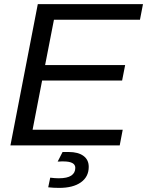

<svg xmlns="http://www.w3.org/2000/svg" viewBox="-20 -708 716 935"><path d="M577.6 -76.2 563 0H30.8L164.1 -688H676.3L661.6 -611.8H242.7L199.7 -391.1H589.4L574.7 -315.9H185.1L138.7 -76.2ZM314.9 32.2Q360.4 32.2 386.2 51Q412.1 69.8 412.1 104.5Q412.1 152.8 374 179.9Q335.9 207 268.1 207Q239.3 207 214.8 204.1L224.6 157.2Q248 160.2 265.6 160.2Q307.6 160.2 327.1 147Q346.7 133.8 346.7 109.4Q346.7 78.1 288.6 78.1Q283.7 78.1 279.3 78.1Q274.9 78.1 271 78.6Q267.6 78.6 265.1 78.6Q262.7 78.6 260.7 79.1L284.7 32.2Q292.5 32.2 299.8 32.2Q307.1 32.2 314.9 32.2Z"/></svg>

Font: Arimo
Style: Italic
Weight: 400
Italic angle: -12°
Designer: Steve Matteson
Foundry: Monotype Imaging Inc.
Version: Version 1.33